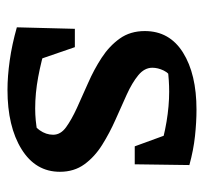

<svg xmlns="http://www.w3.org/2000/svg" viewBox="-36 -502 545 513"><g transform="rotate(90 236.5 -245.5)"><path d="M220 7Q184 7 141.5 1Q99 -5 53 -18L97 -97Q143 -83 186 -75Q229 -67 270 -67Q286 -67 301.5 -68.5Q317 -70 333 -73L297 -51Q316 -62 328 -79Q340 -96 340 -115Q340 -135 320 -149.5Q300 -164 268.5 -178.5Q237 -193 201.5 -208.5Q166 -224 134.5 -244.5Q103 -265 83 -293Q63 -321 63 -360Q63 -426 120.5 -462Q178 -498 273 -498Q306 -498 343.5 -494Q381 -490 421 -479L391 -397Q347 -411 305 -418Q263 -425 225 -425Q210 -425 195 -424Q180 -423 164 -421L194 -436Q176 -426 168.5 -410.5Q161 -395 161 -380Q161 -359 181 -342.5Q201 -326 233 -311.5Q265 -297 300 -281.5Q335 -266 367 -246Q399 -226 419 -198.5Q439 -171 439 -133Q439 -68 378.5 -30.5Q318 7 220 7ZM53 -18 57 -173H106L159 -19ZM371 -333 317 -481 421 -479 419 -333Z"/></g></svg>

Font: Piazzolla 24pt SemiBold
Style: Regular
Weight: 600
Designer: Juan Pablo del Peral
Foundry: Huerta Tipografica
Version: Version 2.005